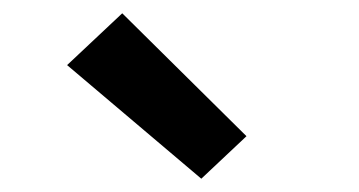

<svg xmlns="http://www.w3.org/2000/svg" viewBox="-20 -818 540 289"><path d="M283 -549 81 -720 164 -798 351 -613Z"/></svg>

Font: Iosevka SS04
Style: Bold
Weight: 700
Monospace: yes
Designer: Belleve Invis
Foundry: Belleve Invis
Version: Version 19.0.0; ttfautohint (v1.8.4)